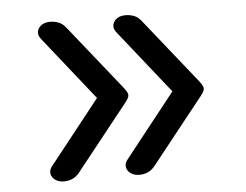

<svg xmlns="http://www.w3.org/2000/svg" viewBox="-43 -567 812 634"><g transform="rotate(-5 362.5 -250.5)"><path d="M145 14Q127 14 115.5 5.5Q104 -3 102 -15.5Q100 -28 110 -40L277 -251L110 -461Q95 -480 106.5 -497.5Q118 -515 145 -515Q160 -515 173.5 -509.5Q187 -504 199 -488L358 -289Q372 -272 376.5 -264.5Q381 -257 381 -251Q381 -246 376.5 -238.5Q372 -231 358 -214L199 -14Q187 2 173.5 8Q160 14 145 14ZM395 14Q377 14 365.5 5.5Q354 -3 352 -15.5Q350 -28 360 -40L527 -251L360 -461Q345 -480 356.5 -497.5Q368 -515 395 -515Q410 -515 423.5 -509.5Q437 -504 449 -488L608 -289Q622 -272 626.5 -264.5Q631 -257 631 -251Q631 -246 626.5 -238.5Q622 -231 608 -214L449 -14Q437 2 423.5 8Q410 14 395 14Z"/></g></svg>

Font: Playwrite PL
Style: Regular
Weight: 400
Designer: Veronika Burian, José Scaglione
Foundry: TypeTogether
Version: Version 1.002